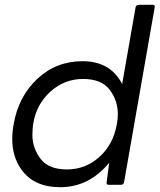

<svg xmlns="http://www.w3.org/2000/svg" viewBox="-20 -770 665 800"><path d="M231 10Q121 10 69 -64Q31 -117 31 -191Q31 -220 37 -253Q57 -368 135.5 -441.5Q214 -515 324 -515Q440 -515 489 -420L545 -740Q547 -749 558 -750H617Q625 -750 625 -742L497 -11Q495 -1 485 0H433Q424 0 424 -8L435 -92Q351 10 231 10ZM259 -64Q336 -64 394 -116Q452 -168 467 -253Q471 -275 471 -295Q471 -351 437 -396Q403 -441 326 -441Q249 -441 191 -389Q115 -321 115 -208Q115 -154 148.5 -109Q182 -64 259 -64Z"/></svg>

Font: YamahaIndonesia935. App
Style: Italic
Weight: 400
Italic angle: -10°
Designer: Dalton Maag Ltd
Foundry: Dalton Maag Ltd
Version: Version 1.002; January 01, 2024; Regular/Italic